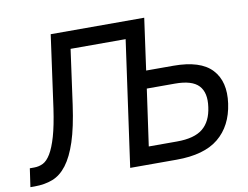

<svg xmlns="http://www.w3.org/2000/svg" viewBox="-95 -808 1192 924"><g transform="rotate(-10 501.0 -346.0)"><path d="M-5 -82H16Q40 -82 60 -92Q80 -102 97.5 -131Q115 -160 130 -211.5Q145 -263 157 -346L206 -700H663L628 -448H761Q893 -448 948.5 -388.5Q1004 -329 989 -223Q974 -116 903.5 -58Q833 0 698 0H471L557 -614H288L251 -346Q236 -239 213.5 -170.5Q191 -102 160.5 -62Q130 -22 91 -7Q52 8 3 8H-18ZM616 -362 577 -86H715Q800 -86 841.5 -120Q883 -154 892 -223Q902 -292 869.5 -327Q837 -362 754 -362Z"/></g></svg>

Font: Retni Sans Medium
Style: Italic
Weight: 500
Italic angle: -8°
Designer: Vitaly Kuzmin
Foundry: ParaType Ltd.
Version: Version 1.00;June 10, 2019;FontCreator 11.5.0.2425 64-bit; t